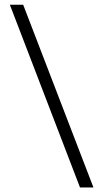

<svg xmlns="http://www.w3.org/2000/svg" viewBox="-20 -690 446 828"><path d="M383 118.5H325L22.5 -669.5H80Z"/></svg>

Font: Anek Odia Light
Style: Regular
Weight: 300
Designer: Yesha Goshar & Mahesh Sahu (Odia), Yesha Goshar (Latin)
Foundry: Ek Type
Version: Version 1.003